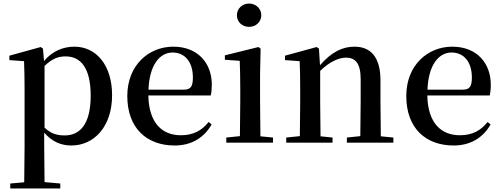

<svg xmlns="http://www.w3.org/2000/svg" viewBox="-20 -807 2837 1086"><path d="M383 16C514 16 614 -93 614 -268C614 -440 523 -543 401 -543C338 -543 277 -519 229 -462L223 -532L210 -541L33 -492V-467L116 -461C118 -412 119 -366 119 -299V19L117 224L38 231V259H321V231L232 223L230 19V-57C275 -4 328 16 383 16ZM232 -434C276 -477 312 -488 351 -488C437 -488 493 -422 493 -266C493 -100 429 -41 346 -41C302 -41 268 -51 232 -85Z M968 16C1063 16 1134 -28 1177 -103L1160 -117C1122 -69 1074 -42 1003 -42C898 -42 822 -110 819 -267H1172C1176 -284 1178 -303 1178 -328C1178 -449 1100 -543 960 -543C822 -543 700 -439 700 -264C700 -81 811 16 968 16ZM820 -300C825 -440 884 -510 956 -510C1027 -510 1071 -455 1071 -369C1071 -320 1060 -300 1021 -300Z M1389 -655C1426 -655 1458 -682 1458 -721C1458 -759 1426 -787 1389 -787C1351 -787 1320 -759 1320 -721C1320 -682 1351 -655 1389 -655ZM1336 0H1524V-29L1453 -36C1452 -93 1451 -177 1451 -232V-385L1454 -532L1442 -541L1252 -494V-469L1336 -463C1338 -414 1339 -367 1339 -300V-232L1337 -37L1260 -29V0Z M2017 0H2205V-29L2134 -36L2132 -232V-353C2132 -486 2075 -543 1985 -543C1919 -543 1857 -515 1790 -438L1784 -532L1771 -541L1592 -492V-467L1675 -461C1677 -412 1678 -368 1678 -301V-232L1676 -37L1599 -29V0H1861V-29L1793 -36L1791 -232V-406C1847 -461 1900 -481 1937 -481C1990 -481 2020 -449 2020 -359V-232L2018 -37L1942 -29V0Z M2546 16C2641 16 2712 -28 2755 -103L2738 -117C2700 -69 2652 -42 2581 -42C2476 -42 2400 -110 2397 -267H2750C2754 -284 2756 -303 2756 -328C2756 -449 2678 -543 2538 -543C2400 -543 2278 -439 2278 -264C2278 -81 2389 16 2546 16ZM2398 -300C2403 -440 2462 -510 2534 -510C2605 -510 2649 -455 2649 -369C2649 -320 2638 -300 2599 -300Z"/></svg>

Font: Noto Serif CJK JP SemiBold
Style: Regular
Weight: 600
Designer: Ryoko NISHIZUKA 西塚涼子 (kana & ideographs); Frank Grießhammer (Latin, Greek & Cyrillic); Wenlong ZHANG 张文龙 (bopomofo); San
Foundry: Adobe
Version: Version 2.001;hotconv 1.1.0;makeotfexe 2.6.0